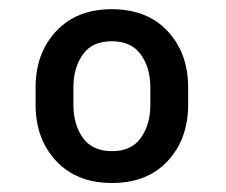

<svg xmlns="http://www.w3.org/2000/svg" viewBox="-20 -741 498 424"><path d="M58.6 -509.8V-547.9Q58.6 -623.5 104 -672.1Q149.4 -720.7 226.6 -720.7Q305.2 -720.7 350.3 -672.1Q395.5 -623.5 395.5 -547.9V-509.8Q395.5 -434.1 350.3 -385.5Q305.2 -336.9 227.5 -336.9Q149.4 -336.9 104 -385.5Q58.6 -434.1 58.6 -509.8ZM142.1 -547.9V-509.8Q142.1 -465.8 163.1 -436.5Q184.1 -407.2 227.5 -407.2Q270 -407.2 291 -436.5Q312 -465.8 312 -509.8V-547.9Q312 -591.3 291 -620.6Q270 -649.9 226.6 -649.9Q183.6 -649.9 162.8 -620.6Q142.1 -591.3 142.1 -547.9Z"/></svg>

Font: Vazirmatn UI
Style: Bold
Weight: 700
Designer: Saber Rastikerdar
Foundry: Saber Rastikerdar
Version: Version 33.003